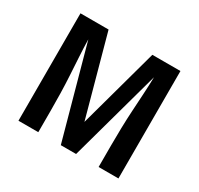

<svg xmlns="http://www.w3.org/2000/svg" viewBox="-117 -662 834 805"><g transform="rotate(30 300.0 -260.0)"><path d="M58 0V-520H194L300 -134L406 -520H542V0H446V-104Q446 -146 447 -188.5Q448 -231 450.5 -273.5Q453 -316 455.5 -358Q458 -400 459 -442L337 0H263L141 -442Q142 -400 144.5 -358Q147 -316 149.5 -273.5Q152 -231 153 -188.5Q154 -146 154 -104V0Z"/></g></svg>

Font: Iosevka Fixed Curly Md Ex
Style: Regular
Weight: 500
Width: 7
Monospace: yes
Designer: Belleve Invis
Foundry: Belleve Invis
Version: Version 30.1.2